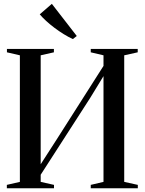

<svg xmlns="http://www.w3.org/2000/svg" viewBox="-20 -1004 772 1024"><path d="M16.5 0V-18L86 -34V-709L17 -725V-743H267.5V-725L197 -709V-128L283 -261.5L532 -652.5V-709L464 -725V-743H714.5V-725L642.5 -709V-34L715 -18V0H464V-18L532 -34V-598L460.5 -481L197 -72V-34L268 -18V0ZM368 -796Q345.5 -806 320 -821.8Q294.5 -837.5 270 -856Q245.5 -874.5 225.2 -893.2Q205 -912 192 -927.5L256.5 -983.5L389.5 -812L369 -796Z"/></svg>

Font: Merriweather 144pt
Style: Regular
Weight: 400
Version: Version 2.100